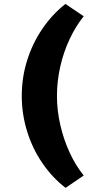

<svg xmlns="http://www.w3.org/2000/svg" viewBox="-20 -736 503 949"><path d="M304.1 192.5Q238.1 141.5 189.1 69.7Q140.1 -2 113.9 -87Q87.6 -172 87.6 -262Q87.6 -353 114.1 -437.5Q140.6 -522 189.4 -593.7Q238.1 -665.5 303.6 -716.5L393.8 -655.6Q353.7 -606 323.6 -541.5Q293.5 -477 277.5 -405.2Q261.5 -333.5 261.5 -262Q261.5 -190.5 278 -118.5Q294.5 -46.6 324.1 17.7Q353.7 82 393.8 131.6Z"/></svg>

Font: REM Medium
Style: Regular
Weight: 500
Designer: Octavio Pardo
Foundry: Ashler Design
Version: Version 1.005;gftools[0.9.28]